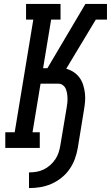

<svg xmlns="http://www.w3.org/2000/svg" viewBox="-20 -755 566 980"><path d="M128 205V125Q146 125 165 122Q184 119 202 110.5Q220 102 235.5 88.5Q251 75 262 58.5Q273 42 279 24Q285 6 288 -13L320 -204Q322 -216 323.5 -229Q325 -242 324.5 -255Q324 -268 322 -280Q320 -292 315 -303Q310 -314 300 -321Q290 -328 277 -328H187L146 -80H183V0H7V-80H55L150 -655H113V-735H289V-655H241L200 -407H222L416 -735H526V-655H469L318 -404Q338 -399 356 -387Q374 -375 386 -358.5Q398 -342 404.5 -321.5Q411 -301 413.5 -279Q416 -257 414 -235Q412 -213 408 -190L377 0Q372 29 362 56.5Q352 84 334.5 109Q317 134 293 153Q269 172 241 184Q213 196 184.5 200.5Q156 205 128 205Z"/></svg>

Font: Iosevka Slab Medium
Style: Italic
Weight: 500
Italic angle: -9°
Monospace: yes
Designer: Belleve Invis
Foundry: Belleve Invis
Version: Version 11.1.0; ttfautohint (v1.8.3)